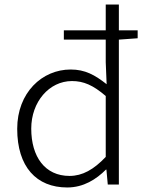

<svg xmlns="http://www.w3.org/2000/svg" viewBox="-20 -815 645 848"><path d="M588 -681H505V-795H447V-681H262V-640H447V-540L451 -443C399 -484 356 -508 292 -508C166 -508 56 -406 56 -246C56 -78 141 13 277 13C349 13 405 -23 448 -66H450L456 0H505V-640L588 -646ZM447 -122C394 -66 344 -38 287 -38C179 -38 118 -122 118 -247C118 -365 197 -457 298 -457C349 -457 391 -439 447 -391Z"/></svg>

Font: Spoqa Han Sans Neo Light
Style: Regular
Weight: 300
Designer: [Spoqa Han Sans Neo] Dong-huui Kim ___ Younghwa Kang ___ Yujin Lee ___ [Noto Sans] Ryoko NISHIZUKA ____ (kana & ideograp
Foundry: Spoqa (http://www.spoqa-han-sans.com)
Version: Version 1.100;hotconv 1.0.109;makeotfexe 2.5.65596